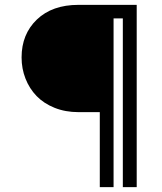

<svg xmlns="http://www.w3.org/2000/svg" viewBox="-20 -770 665 790"><path d="M68.8 -533.7Q68.8 -629.4 131.8 -689.7Q194.8 -750 302.7 -750H542.5V0H485.4V-694.3H447.3V0H390.6V-308.6H302.7Q249 -308.6 204.6 -326.4Q160.2 -344.2 130.6 -374.8Q101.1 -405.3 85 -446.3Q68.8 -487.3 68.8 -533.7Z"/></svg>

Font: Spartan MB Med
Style: Regular
Weight: 500
Designer: Matt Bailey, Mirko Velimirovic
Foundry: Matt Bailey
Version: Version 1.005